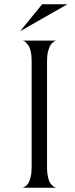

<svg xmlns="http://www.w3.org/2000/svg" viewBox="-20 -878 352 898"><path d="M74 -732 177 -858H295ZM84 0Q86 0 89 -1Q92 -2 99.5 -7Q107 -12 112.5 -21Q118 -30 123 -49Q128 -68 128 -93V-595Q128 -620 123.5 -638.5Q119 -657 112.5 -666Q106 -675 100 -680.5Q94 -686 90 -687L85 -688H244Q242 -688 239 -687Q236 -686 228.5 -680.5Q221 -675 215.5 -666Q210 -657 205 -638.5Q200 -620 200 -595V-93Q200 -68 204.5 -49Q209 -30 215.5 -21Q222 -12 228.5 -7Q235 -2 240 -1L244 0Z"/></svg>

Font: Bellefair
Style: Regular
Weight: 400
Designer: Nick Shinn, Liron Lavi Turkenic
Foundry: Shinntype
Version: Version 1.003;PS 001.003;hotconv 1.0.88;makeotf.lib2.5.64775